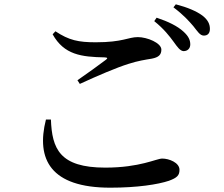

<svg xmlns="http://www.w3.org/2000/svg" viewBox="-20 -846 1040 890"><path d="M785 -652C803 -627 815 -610 831 -609C849 -609 862 -621 862 -640C862 -660 854 -678 831 -699C803 -725 760 -746 706 -764L695 -748C740 -712 766 -678 785 -652ZM876 -725C896 -700 907 -681 925 -681C943 -681 953 -692 953 -712C953 -734 944 -754 918 -774C891 -794 849 -812 795 -826L784 -812C833 -775 856 -748 876 -725ZM224 -687C277 -592 357 -582 466 -580C479 -579 480 -576 471 -569C439 -545 383 -504 339 -474L350 -457C430 -494 521 -533 576 -550C619 -564 653 -569 683 -574C715 -580 728 -592 728 -616C728 -647 662 -674 619 -674C574 -674 550 -650 424 -650C344 -650 300 -659 237 -701ZM216 -292C221 -157 256 -69 468 -69C629 -69 705 -111 732 -111C764 -111 812 -92 812 -59C812 -33 801 -22 763 -8C712 9 617 24 491 24C215 24 146 -107 193 -292Z"/></svg>

Font: Noto Serif CJK SC SemiBold
Style: Regular
Weight: 600
Designer: Ryoko NISHIZUKA 西塚涼子 (kana & ideographs); Frank Grießhammer (Latin, Greek & Cyrillic); Wenlong ZHANG 张文龙 (bopomofo); San
Foundry: Adobe
Version: Version 2.001;hotconv 1.1.0;makeotfexe 2.6.0